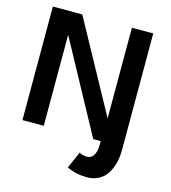

<svg xmlns="http://www.w3.org/2000/svg" viewBox="-126 -761 958 1078"><g transform="rotate(15 353.0 -222.0)"><path d="M502 20V0H458.5L171 -529V0H47V-660H218L506.5 -133V-660H630.5V16.5Q630.5 58 621.5 93.2Q612.5 128.5 594.8 156.5Q577 184.5 547.2 200.5Q517.5 216.5 479 216.5Q414 216.5 362 190.5L405 93Q424.5 105 449 105Q474.5 105 488.2 83Q502 61 502 20Z"/></g></svg>

Font: League Spartan SemiBold
Style: Regular
Weight: 600
Foundry: The League of Moveable Type
Version: Version 2.002